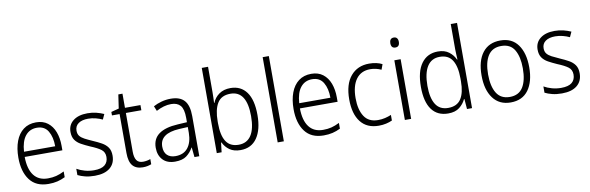

<svg xmlns="http://www.w3.org/2000/svg" viewBox="-51 -1311 5180 1686"><g transform="rotate(-10 2538.5 -468.0)"><path d="M259 -635Q321 -635 362.5 -603Q404 -571 424.5 -516.5Q445 -462 445 -393V-353H109Q110 -245 153 -188.5Q196 -132 278 -132Q319 -132 352.5 -140.5Q386 -149 424 -168V-117Q390 -100 354.5 -91.5Q319 -83 275 -83Q164 -83 108.5 -157Q53 -231 53 -356Q53 -439 76.5 -502Q100 -565 146 -600Q192 -635 259 -635ZM258 -587Q194 -587 155.5 -539.5Q117 -492 111 -399H389Q389 -481 357.5 -534Q326 -587 258 -587Z M871 -231Q871 -161 823.5 -122Q776 -83 688 -83Q640 -83 602 -92.5Q564 -102 537 -116V-172Q568 -154 607.5 -143Q647 -132 689 -132Q755 -132 785.5 -157.5Q816 -183 816 -229Q816 -272 784.5 -295.5Q753 -319 691 -344Q648 -363 614.5 -381.5Q581 -400 562 -427.5Q543 -455 543 -499Q543 -562 590 -598.5Q637 -635 717 -635Q759 -635 795.5 -626Q832 -617 863 -603L842 -557Q815 -570 782 -578.5Q749 -587 715 -587Q660 -587 628.5 -564.5Q597 -542 597 -501Q597 -471 611.5 -453Q626 -435 653.5 -420.5Q681 -406 722 -388Q764 -370 798 -351Q832 -332 851.5 -304Q871 -276 871 -231Z M1126 -131Q1144 -131 1161.5 -134.5Q1179 -138 1192 -143V-97Q1177 -91 1158 -87Q1139 -83 1116 -83Q1056 -83 1025.5 -118.5Q995 -154 995 -232V-579H927V-610L996 -628L1014 -751H1051V-625H1189V-579H1051V-234Q1051 -183 1068.5 -157Q1086 -131 1126 -131Z M1459 -634Q1542 -634 1581 -590Q1620 -546 1620 -451V-93H1577L1568 -180H1566Q1542 -137 1505.5 -110Q1469 -83 1404 -83Q1333 -83 1294.5 -124Q1256 -165 1256 -232Q1256 -312 1313.5 -353.5Q1371 -395 1481 -401L1565 -406V-445Q1565 -523 1537.5 -555Q1510 -587 1455 -587Q1422 -587 1389 -577.5Q1356 -568 1322 -550L1304 -594Q1337 -612 1377 -623Q1417 -634 1459 -634ZM1487 -359Q1314 -349 1314 -232Q1314 -182 1341 -156Q1368 -130 1415 -130Q1488 -130 1526 -178Q1564 -226 1565 -310V-363Z M1832 -629Q1832 -605 1831 -577.5Q1830 -550 1829 -531H1832Q1850 -577 1891 -606Q1932 -635 1992 -635Q2085 -635 2135.5 -565.5Q2186 -496 2186 -361Q2186 -231 2135 -157Q2084 -83 1987 -83Q1928 -83 1890.5 -109.5Q1853 -136 1833 -178H1829L1819 -93H1776V-853H1832ZM1984 -586Q1902 -586 1867 -528Q1832 -470 1832 -367V-349Q1832 -241 1867.5 -186.5Q1903 -132 1979 -132Q2053 -132 2091 -190Q2129 -248 2129 -361Q2129 -586 1984 -586Z M2374 -93H2319V-853H2374Z M2713 -635Q2775 -635 2816.5 -603Q2858 -571 2878.5 -516.5Q2899 -462 2899 -393V-353H2563Q2564 -245 2607 -188.5Q2650 -132 2732 -132Q2773 -132 2806.5 -140.5Q2840 -149 2878 -168V-117Q2844 -100 2808.5 -91.5Q2773 -83 2729 -83Q2618 -83 2562.5 -157Q2507 -231 2507 -356Q2507 -439 2530.5 -502Q2554 -565 2600 -600Q2646 -635 2713 -635ZM2712 -587Q2648 -587 2609.5 -539.5Q2571 -492 2565 -399H2843Q2843 -481 2811.5 -534Q2780 -587 2712 -587Z M3220 -83Q3114 -83 3058.5 -154.5Q3003 -226 3003 -355Q3003 -490 3064 -562.5Q3125 -635 3229 -635Q3263 -635 3292.5 -628.5Q3322 -622 3345 -610L3328 -563Q3280 -585 3230 -585Q3148 -585 3104 -525Q3060 -465 3060 -356Q3060 -254 3099 -193.5Q3138 -133 3222 -133Q3255 -133 3284.5 -140Q3314 -147 3340 -158V-108Q3316 -97 3285.5 -90Q3255 -83 3220 -83Z M3482 -823Q3501 -823 3510.5 -811Q3520 -799 3520 -779Q3520 -734 3482 -734Q3444 -734 3444 -779Q3444 -799 3453.5 -811Q3463 -823 3482 -823ZM3509 -625V-93H3453V-625Z M3839 -83Q3743 -83 3692.5 -152Q3642 -221 3642 -354Q3642 -491 3695 -563Q3748 -635 3842 -635Q3902 -635 3940 -606Q3978 -577 3996 -536H4000Q3999 -559 3997.5 -583.5Q3996 -608 3996 -628V-853H4052V-93H4007L4000 -183H3996Q3977 -142 3939.5 -112.5Q3902 -83 3839 -83ZM3847 -131Q3926 -131 3961.5 -185.5Q3997 -240 3997 -341V-369Q3997 -474 3962 -530Q3927 -586 3850 -586Q3776 -586 3738 -526Q3700 -466 3700 -353Q3700 -245 3736 -188Q3772 -131 3847 -131Z M4609 -360Q4609 -232 4555 -157.5Q4501 -83 4396 -83Q4295 -83 4239.5 -157.5Q4184 -232 4184 -360Q4184 -491 4240 -563Q4296 -635 4399 -635Q4502 -635 4555.5 -560.5Q4609 -486 4609 -360ZM4242 -360Q4242 -253 4279.5 -192.5Q4317 -132 4397 -132Q4477 -132 4514.5 -192Q4552 -252 4552 -360Q4552 -463 4516 -524.5Q4480 -586 4398 -586Q4319 -586 4280.5 -527Q4242 -468 4242 -360Z M5036 -231Q5036 -161 4988.5 -122Q4941 -83 4853 -83Q4805 -83 4767 -92.5Q4729 -102 4702 -116V-172Q4733 -154 4772.5 -143Q4812 -132 4854 -132Q4920 -132 4950.5 -157.5Q4981 -183 4981 -229Q4981 -272 4949.5 -295.5Q4918 -319 4856 -344Q4813 -363 4779.5 -381.5Q4746 -400 4727 -427.5Q4708 -455 4708 -499Q4708 -562 4755 -598.5Q4802 -635 4882 -635Q4924 -635 4960.5 -626Q4997 -617 5028 -603L5007 -557Q4980 -570 4947 -578.5Q4914 -587 4880 -587Q4825 -587 4793.5 -564.5Q4762 -542 4762 -501Q4762 -471 4776.5 -453Q4791 -435 4818.5 -420.5Q4846 -406 4887 -388Q4929 -370 4963 -351Q4997 -332 5016.5 -304Q5036 -276 5036 -231Z"/></g></svg>

Font: Noto Sans Telugu UI SemiCondensed Light
Style: Regular
Weight: 300
Width: 4
Designer: Jelle Bosma - Monotype Design Team
Foundry: Monotype Imaging Inc.
Version: Version 2.005; ttfautohint (v1.8.4.7-5d5b)